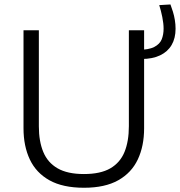

<svg xmlns="http://www.w3.org/2000/svg" viewBox="-20 -852 826 882"><path d="M366 10.5Q268.5 10.5 207.2 -23.8Q146 -58 117 -119.5Q88 -181 88 -262.5Q88 -284 88 -317.5Q88 -351 88 -391.8Q88 -432.5 88 -475Q88 -541.5 88 -597.2Q88 -653 88 -713H158.5Q158.5 -653 158.5 -597.2Q158.5 -541.5 158.5 -475V-271.5Q158.5 -203 178.8 -154Q199 -105 244.5 -78.8Q290 -52.5 365.5 -52.5Q442 -52.5 487 -78.8Q532 -105 552 -154Q572 -203 572 -272.5V-475Q572 -541.5 572 -597.2Q572 -653 572 -713H642Q642 -653 642 -597.2Q642 -541.5 642 -475Q642 -432.5 642 -391.8Q642 -351 642 -317.2Q642 -283.5 642 -262.5Q642 -181 613 -119.5Q584 -58 523 -23.8Q462 10.5 366 10.5ZM630 -581 614 -623Q663 -623 688.5 -636.2Q714 -649.5 722.8 -671.2Q731.5 -693 731.5 -720Q731.5 -744 725.5 -773.8Q719.5 -803.5 711.5 -828.5L763 -831.5Q769 -815.5 774.5 -797.8Q780 -780 783.2 -760.2Q786.5 -740.5 786.5 -720Q786.5 -676.5 768.5 -645.5Q750.5 -614.5 715.5 -597.8Q680.5 -581 630 -581Z"/></svg>

Font: Commissioner Thin Light
Style: Regular
Weight: 300
Version: Version 1.000